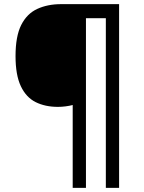

<svg xmlns="http://www.w3.org/2000/svg" viewBox="-20 -780 695 927"><path d="M555 127H491V-692H395V127H331V-273Q316 -269 297 -266.5Q278 -264 260 -264Q198 -264 152 -287Q106 -310 80.5 -364Q55 -418 55 -509Q55 -605 82.5 -659.5Q110 -714 160 -737Q210 -760 275 -760H555Z"/></svg>

Font: Noto Sans Telugu Medium
Style: Regular
Weight: 500
Designer: Jelle Bosma - Monotype Design Team
Foundry: Monotype Imaging Inc.
Version: Version 2.005; ttfautohint (v1.8.4.7-5d5b)